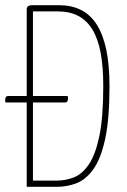

<svg xmlns="http://www.w3.org/2000/svg" viewBox="-33 -720 490 740"><path d="M70 0V-684Q70 -691 74.5 -695.5Q79 -700 94 -700H195Q242 -700 278.5 -682Q315 -664 339.5 -626Q364 -588 376.5 -529Q389 -470 389 -388Q389 -260 372 -183Q355 -106 326 -66.5Q297 -27 261 -13.5Q225 0 187 0ZM94 -24H186Q220 -24 252 -36.5Q284 -49 309.5 -86.5Q335 -124 350 -196Q365 -268 365 -388Q365 -462 355 -516Q345 -570 323.5 -605.5Q302 -641 269 -658.5Q236 -676 190 -676H94ZM-12 -325Q-13 -329 -13 -332Q-13 -335 -13 -338Q-12 -344 -9.5 -347Q-7 -350 -2 -350H228Q229 -346 229 -343Q229 -340 229 -337Q228 -331 225.5 -328Q223 -325 218 -325Z"/></svg>

Font: Yanone Kaffeesatz ExtraLight
Style: Regular
Weight: 200
Designer: Yanone (Cyrillic: Daniel Pouzeot, Huerta Tipografica, and Cyreal)
Foundry: Yanone
Version: Version 2.003